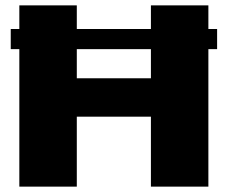

<svg xmlns="http://www.w3.org/2000/svg" viewBox="-20 -695 856 715"><path d="M20 -512H788.5V-587H20ZM52 0H266V-260.5H542V0H756V-675H542V-403.5H266V-675H52Z"/></svg>

Font: Anybody SemiExpanded ExtraBold
Style: Regular
Weight: 800
Width: 6
Version: Version 1.113;gftools[0.9.25]